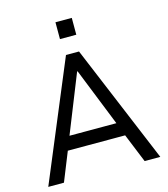

<svg xmlns="http://www.w3.org/2000/svg" viewBox="-131 -1022 983 1124"><g transform="rotate(-15 360.0 -460.0)"><path d="M21 0 321 -719H400L700 0H605L522 -204L565 -175H155L198 -204L116 0ZM359 -609 210 -236 186 -257H534L511 -236L362 -609ZM311 -818V-920H410V-818Z"/></g></svg>

Font: Nunitoga
Style: Medium
Weight: 500
Designer: Vernon Adams
Foundry: Vernon Adams
Version: Version 1.0